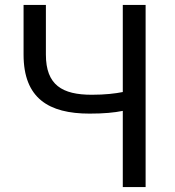

<svg xmlns="http://www.w3.org/2000/svg" viewBox="-20 -754 707 774"><path d="M475 0H567V-734H475V-383C445 -377 404 -372 350 -372C231 -372 165 -411 165 -534V-734H75V-534C75 -358 176 -296 341 -296C399 -296 440 -300 475 -307Z"/></svg>

Font: DAIFUKU Sans JP
Style: Regular
Weight: 400
Designer: Original font ‘Source Han Sans JP’ : Ryoko NISHIZUKA  (kana, bopomofo & ideographs); Paul D. Hunt (Latin, Greek & Cyrill
Foundry: Daifuku
Version: Version 1.001